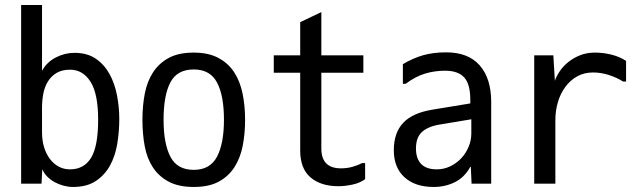

<svg xmlns="http://www.w3.org/2000/svg" viewBox="-20 -746 2540 763"><path d="M147 -220Q147 -187 155.5 -160Q164 -133 179 -113.5Q194 -94 214 -83.5Q234 -73 258 -73Q314 -73 342 -119Q370 -165 370 -270Q370 -374 339.5 -421.5Q309 -469 259 -469Q226 -469 204.5 -456Q183 -443 170 -421.5Q157 -400 152 -373Q147 -346 147 -318ZM276 -536Q327 -536 361 -512.5Q395 -489 415.5 -451.5Q436 -414 445 -367Q454 -320 454 -273Q454 -223 446 -174.5Q438 -126 417 -88Q396 -50 360.5 -26.5Q325 -3 270 -3Q252 -3 233 -8Q214 -13 197.5 -22Q181 -31 168 -44Q155 -57 149 -72H148L145 -16H64V-726H147V-466H148Q166 -499 201.5 -517.5Q237 -536 276 -536Z M750 -3Q690 -3 650.5 -24Q611 -45 587.5 -81Q564 -117 555 -165.5Q546 -214 546 -270Q546 -326 555.5 -374.5Q565 -423 588.5 -459Q612 -495 651 -516Q690 -537 750 -537Q808 -537 847.5 -516Q887 -495 910.5 -459Q934 -423 944 -374Q954 -325 954 -270Q954 -215 944.5 -166.5Q935 -118 911.5 -81.5Q888 -45 849 -24Q810 -3 750 -3ZM750 -71Q815 -71 842.5 -123.5Q870 -176 870 -270Q870 -366 842.5 -418Q815 -470 750 -470Q684 -470 657 -418.5Q630 -367 630 -270Q630 -176 657 -123.5Q684 -71 750 -71Z M1431 -98V-34Q1411 -19 1381 -12.5Q1351 -6 1325 -6Q1255 -6 1214 -41Q1173 -76 1173 -148V-457H1068V-526H1173V-658L1257 -698V-526H1424V-457H1257V-156Q1257 -77 1335 -77Q1359 -77 1380.5 -83Q1402 -89 1419 -98Z M1853 -215V-272L1733 -252Q1684 -245 1658.5 -223Q1633 -201 1633 -156Q1633 -116 1653.5 -94.5Q1674 -73 1716 -73Q1744 -73 1769 -85Q1794 -97 1812.5 -116.5Q1831 -136 1842 -162Q1853 -188 1853 -215ZM1581 -413V-491Q1621 -515 1661.5 -526.5Q1702 -538 1753 -538Q1841 -538 1886.5 -486Q1932 -434 1932 -341V-16H1854L1851 -83H1849Q1826 -41 1787.5 -22Q1749 -3 1703 -3Q1630 -3 1587.5 -41.5Q1545 -80 1545 -149Q1545 -218 1582 -257.5Q1619 -297 1697 -310L1849 -335V-349Q1849 -412 1824.5 -438.5Q1800 -465 1749 -465Q1707 -465 1669 -453.5Q1631 -442 1592 -413Z M2179 -526 2185 -425Q2191 -443 2204.5 -463Q2218 -483 2238.5 -499.5Q2259 -516 2285.5 -526.5Q2312 -537 2344 -537Q2377 -537 2409.5 -529Q2442 -521 2468 -504V-422H2456Q2433 -437 2401 -447.5Q2369 -458 2337 -458Q2301 -458 2273.5 -442.5Q2246 -427 2226.5 -400.5Q2207 -374 2197 -340Q2187 -306 2187 -269V-16H2103V-526Z"/></svg>

Font: D2Coding ligature
Style: Regular
Weight: 400
Monospace: yes
Designer: Yong-Rak Park; Jeong-Hwan Yoon; Sang-Min Lee;
Foundry: NHN Corporation
Version: Version 1.3.2; Build 20180524